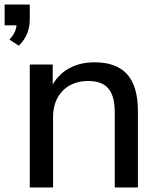

<svg xmlns="http://www.w3.org/2000/svg" viewBox="-53 -822 699 842"><path d="M179.7 0V-309.6C179.7 -403.8 239.7 -466.8 333.5 -466.8C411.1 -466.8 450.2 -428.2 450.2 -329.6V0H551.8V-334.5C551.8 -484.4 485.8 -548.8 360.8 -548.8C279.8 -548.8 214.8 -514.6 178.2 -451.7V-539.1H77.6V0ZM29.3 -621.6C64.9 -655.8 77.6 -694.8 77.6 -741.7V-802.2H-32.7V-710.9H19.5C17.1 -689 8.8 -669.9 -11.7 -648.4Z"/></svg>

Font: Winston
Style: Regular
Weight: 400
Designer: Vernon Adams, Kim Jin-seong, David Berlow, Cristiano Sobral
Foundry: The Winston Project Authors
Version: Version 3.004